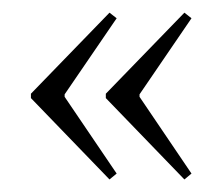

<svg xmlns="http://www.w3.org/2000/svg" viewBox="-20 -458 351 303"><path d="M147 -303.2V-310.1L271 -438L282.2 -429.2L200.2 -309.1V-305.2L282.2 -184.1L271 -174.8ZM28.8 -303.2V-310.1L152.8 -438L164.1 -429.2L82 -309.1V-305.2L164.1 -184.1L152.8 -174.8Z"/></svg>

Font: Moniqa Narrow Heading
Style: Regular
Weight: 400
Width: 4
Designer: Rajesh Rajput
Foundry: Rajesh Rajput
Version: Version 1.000